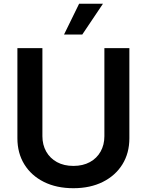

<svg xmlns="http://www.w3.org/2000/svg" viewBox="-20 -981 774 1012"><path d="M530.2 -727.3H661.9V-252.1Q661.9 -174 625.2 -114.7Q588.4 -55.4 522 -22.2Q455.6 11 366.8 11Q277.7 11 211.3 -22.2Q144.9 -55.4 108.3 -114.7Q71.7 -174 71.7 -252.1V-727.3H203.5V-263.1Q203.5 -217.7 223.5 -182.2Q243.6 -146.7 280.2 -126.6Q316.8 -106.5 366.8 -106.5Q416.9 -106.5 453.7 -126.6Q490.4 -146.7 510.3 -182.2Q530.2 -217.7 530.2 -263.1ZM317.5 -799 397 -961.3H522.7L413.7 -799Z"/></svg>

Font: InterMG SemiBold
Style: Regular
Weight: 600
Designer: Rasmus Andersson
Foundry: rsms
Version: Version 3.019;December 26, 2023;FontCreator 15.0.0.2955 64-b